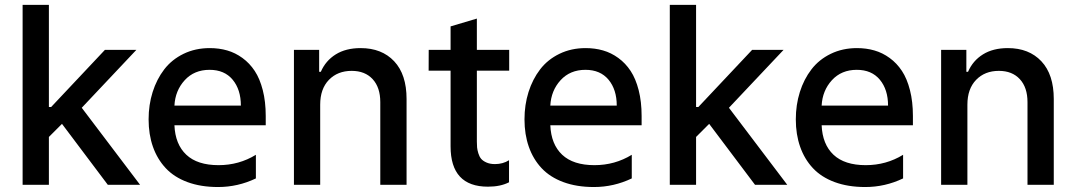

<svg xmlns="http://www.w3.org/2000/svg" viewBox="-20 -747 4350 776"><path d="M415.8 0 230.5 -246.4 177.6 -193.5V0H71.4V-727.3H177.6V-314.6H186.8L404.1 -545.5H531.2L310.4 -311.4L546.2 0Z M1054 -278.4V-240.8H685Q688.2 -163.7 733 -121.6Q777.7 -79.5 863.3 -79.5Q946 -79.5 1014.2 -121.4V-25.9Q941.4 8.9 861.2 8.9Q791.5 8.9 737.7 -11Q683.9 -30.9 649.9 -67.3Q615.8 -103.7 598.2 -153.6Q580.6 -203.5 580.6 -264.6Q580.6 -323.2 596.9 -375Q613.3 -426.8 643.8 -466.6Q674.4 -506.4 721.9 -529.5Q769.5 -552.6 827.8 -552.6Q865.4 -552.6 898.3 -543.1Q931.1 -533.7 960 -512.6Q989 -491.5 1009.6 -460.2Q1030.2 -429 1042.1 -382.5Q1054 -335.9 1054 -278.4ZM685 -320.3H953.5Q953.5 -384.9 920.3 -424.9Q887.1 -464.8 827.1 -464.8Q764.9 -464.8 726.6 -422.9Q688.2 -381 685 -320.3Z M1168 0V-545.5H1269.9V-456.7H1276.6Q1296.2 -501.8 1337 -527.2Q1377.8 -552.6 1437.5 -552.6Q1523.1 -552.6 1573.2 -499.3Q1623.2 -446 1623.2 -346.9V0H1517V-334.2Q1517 -393.5 1486.2 -427Q1455.3 -460.6 1401.3 -460.6Q1344.5 -460.6 1309.3 -424.2Q1274.1 -387.8 1274.1 -323.9V0Z M2038 -461.3H1907.3V-174.7Q1907.3 -161.2 1908.2 -151.3Q1909.1 -141.3 1913.2 -127.7Q1917.3 -114 1924.5 -105.3Q1931.8 -96.6 1946.2 -90.2Q1960.6 -83.8 1980.5 -83.8Q2012.4 -83.8 2037.3 -99.4V-10.3Q2002.8 7.5 1952.1 7.5Q1801.1 7.5 1801.1 -155.5V-461.3H1712.4L1712.7 -545.5H1801.1V-640.3L1907.3 -671.9V-545.5H2038Z M2573.2 -278.4V-240.8H2204.2Q2207.4 -163.7 2252.1 -121.6Q2296.9 -79.5 2382.5 -79.5Q2465.2 -79.5 2533.4 -121.4V-25.9Q2460.6 8.9 2380.3 8.9Q2310.7 8.9 2256.9 -11Q2203.1 -30.9 2169 -67.3Q2134.9 -103.7 2117.4 -153.6Q2099.8 -203.5 2099.8 -264.6Q2099.8 -323.2 2116.1 -375Q2132.5 -426.8 2163 -466.6Q2193.5 -506.4 2241.1 -529.5Q2288.7 -552.6 2346.9 -552.6Q2384.6 -552.6 2417.4 -543.1Q2450.3 -533.7 2479.2 -512.6Q2508.2 -491.5 2528.8 -460.2Q2549.4 -429 2561.3 -382.5Q2573.2 -335.9 2573.2 -278.4ZM2204.2 -320.3H2472.7Q2472.7 -384.9 2439.5 -424.9Q2406.2 -464.8 2346.2 -464.8Q2284.1 -464.8 2245.7 -422.9Q2207.4 -381 2204.2 -320.3Z M3031.6 0 2846.2 -246.4 2793.3 -193.5V0H2687.1V-727.3H2793.3V-314.6H2802.6L3019.9 -545.5H3147L2926.1 -311.4L3161.9 0Z M3669.7 -278.4V-240.8H3300.8Q3304 -163.7 3348.7 -121.6Q3393.5 -79.5 3479 -79.5Q3561.8 -79.5 3630 -121.4V-25.9Q3557.2 8.9 3476.9 8.9Q3407.3 8.9 3353.5 -11Q3299.7 -30.9 3265.6 -67.3Q3231.5 -103.7 3214 -153.6Q3196.4 -203.5 3196.4 -264.6Q3196.4 -323.2 3212.7 -375Q3229 -426.8 3259.6 -466.6Q3290.1 -506.4 3337.7 -529.5Q3385.3 -552.6 3443.5 -552.6Q3481.2 -552.6 3514 -543.1Q3546.9 -533.7 3575.8 -512.6Q3604.8 -491.5 3625.4 -460.2Q3646 -429 3657.8 -382.5Q3669.7 -335.9 3669.7 -278.4ZM3300.8 -320.3H3569.2Q3569.2 -384.9 3536 -424.9Q3502.8 -464.8 3442.8 -464.8Q3380.7 -464.8 3342.3 -422.9Q3304 -381 3300.8 -320.3Z M3783.7 0V-545.5H3885.7V-456.7H3892.4Q3911.9 -501.8 3952.8 -527.2Q3993.6 -552.6 4053.3 -552.6Q4138.8 -552.6 4188.9 -499.3Q4239 -446 4239 -346.9V0H4132.8V-334.2Q4132.8 -393.5 4101.9 -427Q4071 -460.6 4017 -460.6Q3960.2 -460.6 3925.1 -424.2Q3889.9 -387.8 3889.9 -323.9V0Z"/></svg>

Font: TID UI Medium
Style: Regular
Weight: 500
Designer: The TID Project Authors
Foundry: Bakken & Bæck
Version: Version 1.001;hotconv 1.0.109;makeotfexe 2.5.65596